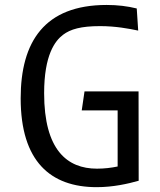

<svg xmlns="http://www.w3.org/2000/svg" viewBox="-20 -762 660 794"><path d="M551.5 -635.5 545.5 -727C507 -736.5 466.5 -741.5 421 -741.5C164 -741.5 65.5 -589.5 65.5 -355.5C65.5 -94.5 189 12 380 12C448 12 509 -2 553.5 -14.5L553 -384H329.5L318 -305.5H466.5V-73.5C440 -68 411.5 -64.5 381 -64.5C257.5 -64.5 162.5 -142 162.5 -376.5C162.5 -534.5 207.5 -593 240.5 -618C271.5 -641.5 315 -654 394 -654C458 -654 513.5 -643.5 551.5 -635.5Z"/></svg>

Font: Monaspace Argon
Style: Regular
Weight: 400
Designer: Riley Cran & the Lettermatic Team
Foundry: Lettermatic
Version: Version 1.200 (Monaspace Argon)